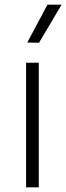

<svg xmlns="http://www.w3.org/2000/svg" viewBox="-20 -797 282 817"><path d="M146 -615 96 -616 182 -777H242ZM91 0V-530H145V0Z"/></svg>

Font: Be Vietnam Pro ExtraLight
Style: Regular
Weight: 200
Designer: Lam Bao, Tony Le, Vietanh Nguyen
Foundry: Yellow Type Foundry
Version: Version 1.002; ttfautohint (v1.8.3)